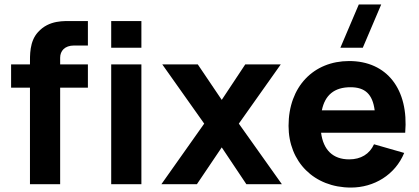

<svg xmlns="http://www.w3.org/2000/svg" viewBox="-20 -830 1888 865"><path d="M251 0V-435H376V-540H251V-570C251 -600 271 -625 314 -625H376V-735H309C270 -735 201 -741 151 -685C112.5 -643 115 -581 115 -540H30V-435H115V0Z M617 -615V-735H481V-615ZM617 0V-540H481V0Z M867 0 979 -166 1090 0H1250L1056 -273L1245 -540H1085L979 -380L871 -540H711L900 -273L707 0Z M1513.5 -615H1614.5L1697.5 -810H1596.5ZM1561 15C1665 15 1760 -42 1801 -141L1665 -180C1645 -136 1606 -112 1553 -112C1479.5 -112 1436.5 -155 1426.5 -232H1805.5C1822 -428 1723 -555 1553 -555C1393 -555 1280 -440 1280 -263C1280 -101 1395 15 1561 15ZM1559 -437C1624.5 -437 1658.5 -406 1668 -333H1430C1444 -401.5 1486 -437 1559 -437Z"/></svg>

Font: Manrope ExtraBold
Style: Regular
Weight: 800
Designer: Mikhail Sharanda
Foundry: Mikhail Sharanda
Version: Version 4.505